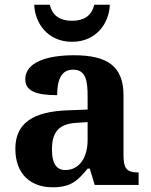

<svg xmlns="http://www.w3.org/2000/svg" viewBox="-20 -783 639 813"><path d="M285 -606C390 -606 443 -688 445 -763H379C368 -715 334 -695 285 -695C236 -695 202 -715 191 -763H125C127 -688 180 -606 285 -606ZM202 10C278 10 307 -15 351 -69H360L381 0H567V-53H563C518 -53 503 -69 503 -124V-379C503 -504 433 -549 293 -549C180 -549 87 -520 87 -447C87 -398 133 -380 222 -380C222 -442 238 -488 289 -488C344 -488 351 -441 351 -374V-319L269 -316C119 -311 45 -261 45 -153C45 -42 114 10 202 10ZM257 -63C218 -63 200 -92 200 -149C200 -221 226 -259 306 -263L351 -266V-191C351 -113 314 -63 257 -63Z"/></svg>

Font: Noto Nastaliq Urdu
Style: Bold
Weight: 700
Designer: Monotype Design Team (Patrick Giasson: type design, Kamal Mansour: OpenType code, Glenda Bellarosa). Updated by Simon Co
Foundry: Monotype Imaging Inc., Simon Cozens
Version: Version 3.009